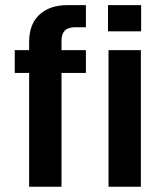

<svg xmlns="http://www.w3.org/2000/svg" viewBox="-20 -710 614 730"><path d="M226.6 -593.8Q213.9 -581.1 213.9 -555.7V-519.5H306.6V-432.6H213.9V0H90.8V-432.6H36.1V-519.5H90.8V-550.8Q90.8 -617.2 128.9 -653.3Q168 -690.4 235.4 -690.4H306.6V-606.4H265.6Q239.3 -606.4 226.6 -593.8ZM392.6 -519.5H515.6V0H392.6ZM390.6 -690.4H516.6V-590.8H390.6Z"/></svg>

Font: DINish
Style: Bold
Weight: 700
Designer: Bert Driehuis
Foundry: Playbeing
Version: Version 3.008; git-95204e4c-release